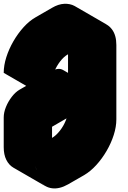

<svg xmlns="http://www.w3.org/2000/svg" viewBox="-63 -962 689 1033"><path d="M390 -20 303 30Q257 56 217.5 51Q178 46 154 14.5Q130 -17 130 -70V-230Q130 -257 142 -286.5Q154 -316 174 -341.5Q194 -367 217 -380L390 -480Q424 -500 450 -485Q476 -470 476 -430V-670Q476 -710 450 -725Q424 -740 390 -720L303 -670Q280 -657 260.5 -631.5Q241 -606 229 -576.5Q217 -547 217 -520L130 -470Q130 -510 144 -554Q158 -598 182 -640Q206 -682 237.5 -716Q269 -750 303 -770L390 -820Q436 -847 475.5 -841.5Q515 -836 539 -804.5Q563 -773 563 -720V-320Q563 -280 549 -236Q535 -192 510.5 -150Q486 -108 455 -74Q424 -40 390 -20ZM217 -120Q217 -80 243 -65Q269 -50 303 -70L390 -120Q413 -133 432.5 -158.5Q452 -184 464 -214Q476 -244 476 -270V-430L217 -280ZM450 -725Q476 -710 476 -670V-430L303 -530V-770Q303 -810 277 -825ZM476 -430V-270Q476 -244 464 -214Q452 -184 432.5 -158.5Q413 -133 390 -120L303 -70Q269 -50 243 -65L69 -165Q95 -150 130.3 -170L217 -220Q239 -233 259 -258.5Q279 -284 291 -314Q303 -344 303 -370V-530ZM450 -485Q424 -500 390 -480L217 -380Q194 -367 174 -341.5Q154 -316 142 -286.5Q130 -257 130 -230V-70Q130 -30 144 -2Q158 26 182 40L9 -60Q-15 -74 -29 -102Q-43 -130 -43 -170V-330Q-43 -357 -31 -386.5Q-19 -416 0.7 -441.5Q20.4 -467 43 -480L217 -580Q251.4 -600 277 -585ZM511 -830Q487 -843 455.5 -841.5Q424 -840 390 -820L303 -770Q269 -750 237.5 -716Q206 -682 182 -640Q158 -598 144 -554Q130 -510 130 -470L-43 -570Q-43 -610 -29.1 -654Q-15.2 -698 9.1 -740Q33.4 -782 64.2 -816Q95 -850 130.3 -870L217 -920Q251 -940 282.4 -941.5Q313.7 -943 338 -930Z"/></svg>

Font: Nabla Normal
Style: Regular
Weight: 400
Designer: Arthur Reinders Folmer
Version: Version 1.000